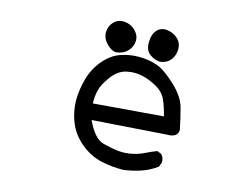

<svg xmlns="http://www.w3.org/2000/svg" viewBox="-74 -757 1148 882"><g transform="rotate(10 500.0 -316.0)"><path d="M551.8 19.5Q495.1 15.6 444.3 -1Q393.6 -17.6 352.5 -58.1Q311.5 -98.6 294.9 -149.4Q278.3 -200.2 282.2 -258.8Q288.1 -313.5 307.6 -363.3Q327.1 -413.1 365.2 -450.2Q403.3 -487.3 447.3 -498Q491.2 -508.8 537.1 -503.9Q583 -499 619.1 -482.4Q655.3 -465.8 703.6 -412.1Q752 -358.4 760.7 -308.6Q769.5 -258.8 775.4 -206.1Q771.5 -168.9 717.8 -174.8L368.2 -180.7Q398.4 -97.7 441.9 -82.5Q485.4 -67.4 515.6 -62Q545.9 -56.6 577.1 -60.1Q608.4 -63.5 635.7 -74.2Q663.1 -85 690.4 -92.8L710 -83Q723.6 -67.4 719.7 -43L710 -23.4Q674.8 -2 634.8 7.8Q594.7 17.6 551.8 19.5ZM692.4 -254.9Q686.5 -295.9 674.8 -330.1Q663.1 -364.3 630.9 -386.7Q598.6 -409.2 563.5 -420.9Q528.3 -432.6 488.3 -427.7Q448.2 -422.9 415 -385.7Q381.8 -348.6 372.1 -319.3Q362.3 -290 360.4 -256.8ZM629.9 -499Q604.5 -502.9 583 -521.5Q561.5 -540 565.4 -578.6Q569.3 -617.2 589.8 -635.7Q610.4 -654.3 640.6 -647.5Q670.9 -640.6 689.5 -618.2Q708 -595.7 703.1 -564.9Q698.2 -534.2 678.7 -516.6Q659.2 -499 629.9 -499ZM424.8 -506.8Q403.3 -508.8 381.8 -534.7Q360.4 -560.5 363.3 -589.8Q366.2 -619.1 387.7 -637.7Q409.2 -656.2 439.5 -651.4Q469.7 -646.5 489.3 -623Q508.8 -599.6 505.4 -572.8Q502 -545.9 480 -526.4Q458 -506.8 424.8 -506.8Z"/></g></svg>

Font: JasonHandwriting2
Style: Regular
Weight: 400
Version: Version 1.05.10